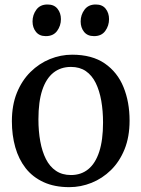

<svg xmlns="http://www.w3.org/2000/svg" viewBox="-20 -800 613 832"><path d="M31.5 -274.5Q31.5 -344.5 53.2 -398Q75 -451.5 112.2 -488.2Q149.5 -525 196.2 -544Q243 -563 292.5 -563Q379 -563 434 -525Q489 -487 515.2 -422.5Q541.5 -358 541.5 -277.5Q541.5 -207 519.8 -153.2Q498 -99.5 460.8 -63Q423.5 -26.5 376.8 -7.8Q330 11 280.5 11Q216 11 168.8 -10.8Q121.5 -32.5 91.2 -71.2Q61 -110 46.2 -162Q31.5 -214 31.5 -274.5ZM287.5 -41.5Q331.5 -41.5 362.5 -66.8Q393.5 -92 410 -142.5Q426.5 -193 426.5 -269Q426.5 -319.5 418.8 -363.5Q411 -407.5 394.8 -440.5Q378.5 -473.5 352 -491.8Q325.5 -510 287.5 -510Q243 -510 211.5 -485Q180 -460 163.2 -409.8Q146.5 -359.5 146.5 -283Q146.5 -231.5 154.5 -187.5Q162.5 -143.5 179 -110.8Q195.5 -78 222.5 -59.8Q249.5 -41.5 287.5 -41.5ZM178 -643.5Q150.5 -643.5 135.8 -662Q121 -680.5 121 -707Q121 -735.5 137.5 -758Q154 -780.5 185.5 -780.5H186.5Q214.5 -780.5 229.2 -762Q244 -743.5 244 -717Q244 -688.5 227.5 -666Q211 -643.5 179 -643.5ZM387 -643.5Q359 -643.5 344.2 -662Q329.5 -680.5 329.5 -707Q329.5 -735.5 346.2 -758Q363 -780.5 394.5 -780.5H395.5Q423.5 -780.5 438 -762Q452.5 -743.5 452.5 -717Q452.5 -688.5 436.2 -666Q420 -643.5 388 -643.5Z"/></svg>

Font: Merriweather 36pt
Style: Regular
Weight: 400
Designer: Eben Sorkin
Foundry: Eben Sorkin
Version: Version 2.100